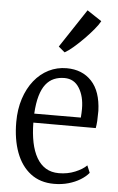

<svg xmlns="http://www.w3.org/2000/svg" viewBox="-59 -904 587 955"><g transform="rotate(5 234.5 -427.0)"><path d="M247.5 11Q178 11 130.2 -25.8Q82.5 -62.5 58.2 -128Q34 -193.5 34 -279Q34 -343 51.2 -396Q68.5 -449 99.2 -487.5Q130 -526 171.5 -546.8Q213 -567.5 261 -567.5Q338.5 -567.5 385.5 -517.5Q432.5 -467.5 436 -370Q436 -339 434.8 -319.2Q433.5 -299.5 430.5 -283.5H119Q119.5 -229 128.5 -185Q137.5 -141 155.8 -109.2Q174 -77.5 201.5 -60.8Q229 -44 267 -44Q310.5 -44 348 -59.5Q385.5 -75 405 -95L420 -59Q404 -39.5 378.2 -23.8Q352.5 -8 319.2 1.5Q286 11 247.5 11ZM119.5 -328.5 352 -329Q353 -341.5 353.5 -352Q354 -362.5 354 -373Q354 -435 328.2 -476.5Q302.5 -518 254 -518Q225.5 -518 202 -508Q178.5 -498 161 -475.8Q143.5 -453.5 133 -417.2Q122.5 -381 119.5 -328.5ZM243 -645.5 212 -671.5 339 -863.5 411.5 -815.5Q403 -799 382.8 -774.5Q362.5 -750 337.2 -724.2Q312 -698.5 287 -677Q262 -655.5 244 -645.5Z"/></g></svg>

Font: Merriweather 24pt SemiCondensed Light
Style: Regular
Weight: 300
Width: 4
Designer: Eben Sorkin
Foundry: Eben Sorkin
Version: Version 2.100